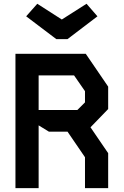

<svg xmlns="http://www.w3.org/2000/svg" viewBox="-20 -974 640 994"><path d="M60 -695.5V0H180V-325L233 -292.5H329.5L420 -160V0H540V-181L448.5 -315L540 -409.5V-525.5L424 -695.5ZM180 -583.5H363.5L420 -502V-444L380.5 -404.5H180ZM329.5 -771.5H271.5L115.5 -889.5L173 -954.5L300 -873L428 -954.5L484.5 -889.5Z"/></svg>

Font: Kode Mono
Style: Regular
Weight: 400
Monospace: yes
Designer: Isa Ozler
Foundry: Kadena LLC
Version: Version 1.000;gftools[0.9.28]